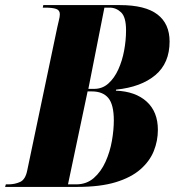

<svg xmlns="http://www.w3.org/2000/svg" viewBox="-65 -734 686 754"><path d="M-45 0 -42 -10H-32Q-7 -10 14 -19.5Q35 -29 42 -65L160 -627Q162 -638 166 -653Q170 -668 170 -678Q170 -694 155.5 -699Q141 -704 113 -704H103L105 -714H406Q505 -714 553 -677.5Q601 -641 601 -571Q601 -486 545 -439Q489 -392 391 -382L390 -378Q467 -375 511 -335Q555 -295 555 -224Q555 -181 539 -141Q523 -101 486.5 -69Q450 -37 389.5 -18.5Q329 0 239 0ZM305 -385Q337 -385 360.5 -406Q384 -427 399.5 -461Q415 -495 422.5 -535.5Q430 -576 430 -615Q430 -667 410.5 -685.5Q391 -704 366 -704H345L282 -385ZM234 -10Q275 -10 303.5 -35Q332 -60 349.5 -99Q367 -138 374.5 -181Q382 -224 382 -261Q382 -323 360.5 -349Q339 -375 296 -375H279L202 -10Z"/></svg>

Font: Noto Serif Display ExtraCondensed Black
Style: Italic
Weight: 900
Width: 2
Italic angle: -12°
Designer: Monotype Design Team
Foundry: Monotype Imaging Inc.
Version: Version 2.009